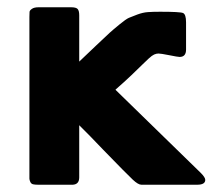

<svg xmlns="http://www.w3.org/2000/svg" viewBox="-20 -491 579 523"><path d="M60.1 -20V-444.8Q60.1 -454.6 60.5 -458.7Q61 -462.9 67.1 -467Q73.2 -471.2 85 -471.2H173.8Q187 -471.2 191.4 -466.6Q195.8 -461.9 195.8 -449.2V-323.2Q213.9 -340.3 241.5 -366.7Q269 -393.1 278.6 -401.6Q288.1 -410.2 305.7 -424.6Q323.2 -439 331.1 -442.4Q338.9 -445.8 354 -451.4Q369.1 -457 382.6 -458Q396 -459 416 -459Q470.2 -459 478.5 -455.6Q486.8 -452.1 486.8 -430.2V-356Q486.8 -335.9 469.2 -335.9Q464.4 -335.9 441.2 -340.6Q418 -345.2 411.9 -345.2Q405.8 -345.2 399.9 -342.5Q394 -339.8 385.5 -332Q377 -324.2 367.4 -314.7Q357.9 -305.2 337.9 -286.1Q317.9 -267.1 294.9 -247.1V-246.1L526.9 -20Q539.1 -7.8 539.1 -1Q539.1 12.2 517.1 12.2H365.2Q356.4 12.2 341.8 -1.5Q327.1 -15.1 261.2 -83Q222.2 -124 195.8 -149.9V-7.8Q195.8 11.2 178.2 12.2H84Q75.2 12.2 70.1 11Q64.9 9.8 62.5 4.4Q60.1 -1 60.1 -4.4Q60.1 -7.8 60.1 -20Z"/></svg>

Font: CMU Sans Serif
Style: Bold
Weight: 700
Version: Version 0.7.0